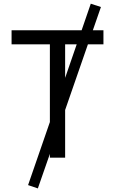

<svg xmlns="http://www.w3.org/2000/svg" viewBox="-20 -858 626 1045"><path d="M186 167.5 132.8 149.4 251.5 -193.8V-616.7H43V-693.4H424.3L474.1 -837.9L529.3 -819.8L485.4 -693.4H543V-616.7H458.5L334.5 -259.3V0H251.5V-20.5ZM334.5 -434.1 397.5 -616.7H334.5Z"/></svg>

Font: Cascadia Mono NF SemiLight
Style: Regular
Weight: 350
Monospace: yes
Designer: Aaron Bell
Foundry: Saja Typeworks
Version: Version 2404.023; ttfautohint (v1.8.4)